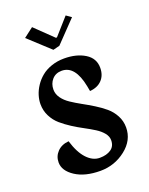

<svg xmlns="http://www.w3.org/2000/svg" viewBox="-120 -661 578 743"><g transform="rotate(-20 168.5 -289.5)"><path d="M152.8 -485.4 65.4 -565.9 105 -596.2 177.7 -525.9H182.1L242.7 -594.2L263.7 -579.6L179.7 -492.2ZM231.4 -287.1 227.5 -308.1Q210 -398.4 154.8 -398.4Q129.9 -398.4 115 -381.6Q100.1 -364.7 100.1 -340.3Q100.1 -321.8 111.8 -305.4Q123.5 -289.1 142.6 -276.4Q161.6 -263.7 184.3 -251.2Q207 -238.8 230 -224.6Q252.9 -210.4 271.7 -194.6Q290.5 -178.7 302.5 -156.2Q314.5 -133.8 314.5 -107.4Q314.5 -54.7 268.6 -18.8Q222.7 17.1 164.1 17.1Q101.1 17.1 61.8 -8.5Q22.5 -34.2 22.5 -68.8Q22.5 -94.2 40 -112.3Q57.6 -130.4 86.9 -132.8Q102.1 -82.5 126.2 -56.9Q150.4 -31.2 179 -31.2Q207.5 -31.2 225.3 -43.5Q243.2 -55.7 243.2 -80.6Q243.2 -96.2 231.7 -110.4Q220.2 -124.5 201.7 -136.2Q183.1 -147.9 160.9 -159.7Q138.7 -171.4 116.2 -185.8Q93.8 -200.2 75.4 -216.1Q57.1 -231.9 45.4 -254.9Q33.7 -277.8 33.7 -304.7Q33.7 -321.8 39.3 -340.3Q44.9 -358.9 56.9 -377Q68.8 -395 85.7 -408.9Q102.5 -422.9 127 -431.4Q151.4 -439.9 179.7 -439.9Q230.5 -439.9 264.9 -418.7Q299.3 -397.5 299.3 -358.4Q299.3 -327.6 281.2 -308.6Q263.2 -289.6 231.4 -287.1Z"/></g></svg>

Font: Neuton
Style: Regular
Weight: 400
Designer: Brian M Zick
Version: Version 1.3